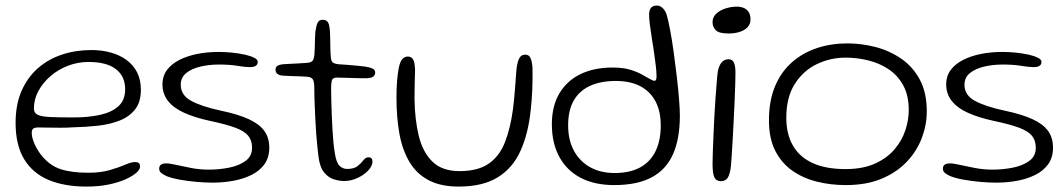

<svg xmlns="http://www.w3.org/2000/svg" viewBox="-20 -658 3925 708"><path d="M299.5 30Q217 30 158.5 5.2Q100 -19.5 68.8 -71.5Q37.5 -123.5 37.5 -205Q37.5 -272.5 59.5 -322.8Q81.5 -373 119.8 -406.5Q158 -440 208.8 -456.8Q259.5 -473.5 316.5 -473.5Q355.5 -473.5 388.8 -464.2Q422 -455 447 -436.5Q472 -418 485.8 -390.8Q499.5 -363.5 499.5 -327Q499.5 -282 478.5 -255Q457.5 -228 422 -213.8Q386.5 -199.5 341.8 -194.5Q297 -189.5 249 -188.5Q229.5 -187 203.8 -187Q178 -187 155.2 -187.5Q132.5 -188 122 -188Q107.5 -188 102.2 -183.5Q97 -179 97 -167.5Q97 -152.5 106 -130.5Q115 -108.5 131 -87.5Q162.5 -47.5 203.5 -34.2Q244.5 -21 305.5 -21Q351.5 -21 385.5 -31Q419.5 -41 442 -50.8Q464.5 -60.5 477.5 -60.5Q487 -60.5 491.8 -56.8Q496.5 -53 496.5 -43.5Q496.5 -33 482.2 -20.5Q468 -8 442.2 3.5Q416.5 15 380.2 22.5Q344 30 299.5 30ZM252.5 -225Q304.5 -225 347.2 -234Q390 -243 415.8 -265.5Q441.5 -288 441.5 -329Q441.5 -377 407.2 -403.2Q373 -429.5 306.5 -429.5Q267.5 -429.5 231.2 -415.8Q195 -402 166.8 -377.8Q138.5 -353.5 121.8 -322.8Q105 -292 105 -257Q105 -241.5 118.8 -234.8Q132.5 -228 164.8 -226.5Q197 -225 252.5 -225Z M764 15.5Q738.5 15.5 706 12.8Q673.5 10 643 4.5Q612.5 -1 593 -9Q581.5 -14.5 574.2 -20.5Q567 -26.5 567 -35.5Q567 -46.5 573.8 -51Q580.5 -55.5 593 -55.5Q606 -55.5 630 -50Q654 -44.5 685.2 -38.5Q716.5 -32.5 750.5 -32.5Q789 -32.5 825.8 -40Q862.5 -47.5 886 -65Q909.5 -82.5 909.5 -113Q909.5 -140 895.5 -157.2Q881.5 -174.5 848 -187Q814.5 -199.5 755.5 -212Q697.5 -224.5 658.2 -242.5Q619 -260.5 599 -286.5Q579 -312.5 579 -347.5Q579 -377 595.2 -399.2Q611.5 -421.5 640.5 -436.5Q669.5 -451.5 706.8 -459Q744 -466.5 786.5 -466.5Q810 -466.5 835 -464Q860 -461.5 881.8 -456.8Q903.5 -452 917 -445.2Q930.5 -438.5 930.5 -430Q930.5 -423 927 -418.8Q923.5 -414.5 917.2 -412.5Q911 -410.5 902 -410.5Q884 -410.5 855.8 -415.2Q827.5 -420 787.5 -420Q750.5 -420 718.2 -412.2Q686 -404.5 666.2 -388.2Q646.5 -372 646.5 -345.5Q646.5 -307 685.2 -286Q724 -265 794.5 -250Q858.5 -236.5 897.5 -218.5Q936.5 -200.5 954.8 -175.2Q973 -150 973 -113.5Q973 -77 955 -52.2Q937 -27.5 907 -12.8Q877 2 839.8 8.8Q802.5 15.5 764 15.5Z M1248.5 9.5Q1232 9.5 1211.8 3.5Q1191.5 -2.5 1175.5 -21.8Q1159.5 -41 1154.5 -79.5Q1152.5 -96 1150.2 -117.8Q1148 -139.5 1146 -165Q1144 -190.5 1142.8 -218.8Q1141.5 -247 1140.2 -276.8Q1139 -306.5 1139 -336.5Q1138.5 -359 1133 -366.2Q1127.5 -373.5 1113.5 -375Q1104.5 -376 1087.8 -376.5Q1071 -377 1053.5 -377.5Q1036 -378 1024 -379Q1009 -380 1002.5 -385.8Q996 -391.5 996 -402Q996 -408.5 999.8 -412.5Q1003.5 -416.5 1011 -418.8Q1018.5 -421 1029.5 -421.5Q1059 -423 1076.5 -424Q1094 -425 1109.5 -426Q1126.5 -427 1132.2 -433.5Q1138 -440 1139.5 -458Q1140.5 -468.5 1140.8 -484Q1141 -499.5 1141.5 -515.2Q1142 -531 1143 -542Q1146 -563 1151.2 -574Q1156.5 -585 1169 -585Q1180 -585 1185.8 -579.8Q1191.5 -574.5 1193.8 -564Q1196 -553.5 1197 -537.5Q1197.5 -519.5 1197.8 -505.8Q1198 -492 1198.2 -481.2Q1198.5 -470.5 1198.8 -462Q1199 -453.5 1200 -446.5Q1201 -432.5 1207.5 -427.5Q1214 -422.5 1229.5 -421Q1243.5 -420.5 1262.5 -418.8Q1281.5 -417 1299 -415.5Q1316.5 -414 1326 -412.5Q1343.5 -410 1353.5 -405.2Q1363.5 -400.5 1363.5 -390.5Q1363.5 -380.5 1355.8 -375.2Q1348 -370 1332 -369.5Q1296 -369.5 1266.8 -370.8Q1237.5 -372 1222 -372Q1210 -371.5 1205.8 -365.8Q1201.5 -360 1201 -333.5Q1201 -309 1201.8 -283Q1202.5 -257 1203.5 -231Q1204.5 -205 1206 -180.2Q1207.5 -155.5 1209.5 -133.5Q1211.5 -111.5 1214.5 -94.5Q1220 -57.5 1232.2 -46.2Q1244.5 -35 1260 -35Q1285.5 -35 1298.8 -45.8Q1312 -56.5 1320.2 -67.2Q1328.5 -78 1338.5 -78Q1346 -78 1349.8 -74Q1353.5 -70 1353.5 -62Q1353.5 -50.5 1344.8 -38Q1336 -25.5 1321 -14.8Q1306 -4 1287.2 2.8Q1268.5 9.5 1248.5 9.5Z M1671.5 30Q1604.5 30 1560 6.2Q1515.5 -17.5 1489.5 -61.5Q1463.5 -105.5 1452.8 -165.2Q1442 -225 1442 -297Q1442 -313.5 1442.5 -330.8Q1443 -348 1444.5 -364.2Q1446 -380.5 1448 -393Q1452.5 -425.5 1461.5 -437.5Q1470.5 -449.5 1483.5 -449.5Q1495 -449.5 1500.8 -442.2Q1506.5 -435 1508.2 -424Q1510 -413 1510.5 -401.5Q1510.5 -392.5 1510 -379Q1509.5 -365.5 1509.2 -350.2Q1509 -335 1508.8 -320.2Q1508.5 -305.5 1508.5 -294Q1509.5 -217.5 1524.2 -157Q1539 -96.5 1574.8 -61.8Q1610.5 -27 1674.5 -27Q1743 -27 1782.8 -55Q1822.5 -83 1842.2 -134Q1862 -185 1871.5 -254.5Q1873.5 -270 1875.2 -286.8Q1877 -303.5 1878.2 -320.8Q1879.5 -338 1881 -356Q1882.5 -374 1883.5 -391.5Q1886 -423.5 1893.2 -440Q1900.5 -456.5 1917 -456.5Q1930.5 -456.5 1936.2 -444.2Q1942 -432 1943.5 -408.5Q1944 -388 1943.8 -368Q1943.5 -348 1942.8 -328.2Q1942 -308.5 1940.5 -289.5Q1939 -270.5 1937 -252Q1928 -165 1899.2 -101.5Q1870.5 -38 1815.2 -4Q1760 30 1671.5 30Z M2245 24.5Q2173 24.5 2121.5 -2.2Q2070 -29 2042.5 -79.5Q2015 -130 2015 -200Q2015 -266.5 2042.5 -313.2Q2070 -360 2120.2 -384.5Q2170.5 -409 2238.5 -409Q2280 -409 2307.2 -400Q2334.5 -391 2352 -380.5Q2366 -372.5 2377.2 -366.2Q2388.5 -360 2393.5 -360Q2401 -360 2401 -376.5Q2401 -392.5 2398.2 -416Q2395.5 -439.5 2391.5 -466.5Q2387.5 -493.5 2383.2 -520Q2379 -546.5 2376.2 -568.8Q2373.5 -591 2373.5 -604Q2373.5 -637.5 2402 -637.5Q2413 -637.5 2422.2 -629.5Q2431.5 -621.5 2437.5 -606.5Q2443.5 -587 2450.5 -550.5Q2457.5 -514 2463.8 -468.5Q2470 -423 2475.5 -377Q2481 -331 2484 -292.5Q2487 -254 2487 -231.5Q2487 -146.5 2461.8 -89.5Q2436.5 -32.5 2383 -4Q2329.5 24.5 2245 24.5ZM2246.5 -20Q2302.5 -20 2340.2 -40.5Q2378 -61 2397.2 -100.2Q2416.5 -139.5 2416.5 -195Q2416.5 -249 2396.5 -285.5Q2376.5 -322 2339.8 -340.8Q2303 -359.5 2251 -359.5Q2195.5 -359.5 2156 -341.5Q2116.5 -323.5 2095.8 -287.5Q2075 -251.5 2075 -196Q2075 -142 2096.2 -102.5Q2117.5 -63 2156 -41.5Q2194.5 -20 2246.5 -20Z M2638.5 10Q2628 10 2621 4.5Q2614 -1 2610.8 -14.8Q2607.5 -28.5 2607.5 -52Q2607.5 -69.5 2608.5 -97.5Q2609.5 -125.5 2611 -159.5Q2612.5 -193.5 2614.2 -229Q2616 -264.5 2618.5 -297.2Q2621 -330 2623 -355.5Q2625 -381 2627 -395Q2632 -418.5 2642 -429Q2652 -439.5 2666 -439.5Q2680.5 -439.5 2686.2 -427.5Q2692 -415.5 2692 -389.5Q2692 -376.5 2691.2 -348.2Q2690.5 -320 2688.8 -283.5Q2687 -247 2685.2 -208Q2683.5 -169 2681.2 -133.2Q2679 -97.5 2677.2 -70.8Q2675.5 -44 2673.5 -32.5Q2668.5 -6.5 2660.2 1.8Q2652 10 2638.5 10ZM2667 -534.5Q2630 -534.5 2618.8 -547.2Q2607.5 -560 2607.5 -576Q2607.5 -595.5 2621.8 -608.2Q2636 -621 2656.5 -627.2Q2677 -633.5 2696.5 -633.5Q2711 -633.5 2722.5 -628.8Q2734 -624 2740.8 -613.5Q2747.5 -603 2747.5 -586.5Q2747.5 -569 2736.5 -557.5Q2725.5 -546 2707 -540.2Q2688.5 -534.5 2667 -534.5Z M3098.5 24.5Q3043 24.5 2992 11.8Q2941 -1 2901.2 -29Q2861.5 -57 2838.5 -102.5Q2815.5 -148 2815.5 -214Q2815.5 -286.5 2838 -340Q2860.5 -393.5 2900.5 -428.5Q2940.5 -463.5 2992.8 -480.8Q3045 -498 3104.5 -498Q3156 -498 3207.8 -484.8Q3259.5 -471.5 3302.5 -442.2Q3345.5 -413 3371.5 -365Q3397.5 -317 3397.5 -247.5Q3397.5 -197.5 3379.2 -149.2Q3361 -101 3324 -61.8Q3287 -22.5 3231 1Q3175 24.5 3098.5 24.5ZM3097.5 -34.5Q3161.5 -34.5 3206 -54.5Q3250.5 -74.5 3278.2 -107Q3306 -139.5 3318.5 -177.5Q3331 -215.5 3331 -252.5Q3331 -306 3310.8 -343Q3290.5 -380 3257 -402.5Q3223.5 -425 3182 -435.2Q3140.5 -445.5 3098 -445.5Q3042 -445.5 2992 -421.5Q2942 -397.5 2910.8 -348.5Q2879.5 -299.5 2879.5 -223.5Q2879.5 -163.5 2904 -121Q2928.5 -78.5 2977 -56.5Q3025.5 -34.5 3097.5 -34.5Z M3654 15.5Q3628.5 15.5 3596 12.8Q3563.5 10 3533 4.5Q3502.5 -1 3483 -9Q3471.5 -14.5 3464.2 -20.5Q3457 -26.5 3457 -35.5Q3457 -46.5 3463.8 -51Q3470.5 -55.5 3483 -55.5Q3496 -55.5 3520 -50Q3544 -44.5 3575.2 -38.5Q3606.5 -32.5 3640.5 -32.5Q3679 -32.5 3715.8 -40Q3752.5 -47.5 3776 -65Q3799.5 -82.5 3799.5 -113Q3799.5 -140 3785.5 -157.2Q3771.5 -174.5 3738 -187Q3704.5 -199.5 3645.5 -212Q3587.5 -224.5 3548.2 -242.5Q3509 -260.5 3489 -286.5Q3469 -312.5 3469 -347.5Q3469 -377 3485.2 -399.2Q3501.5 -421.5 3530.5 -436.5Q3559.5 -451.5 3596.8 -459Q3634 -466.5 3676.5 -466.5Q3700 -466.5 3725 -464Q3750 -461.5 3771.8 -456.8Q3793.5 -452 3807 -445.2Q3820.5 -438.5 3820.5 -430Q3820.5 -423 3817 -418.8Q3813.5 -414.5 3807.2 -412.5Q3801 -410.5 3792 -410.5Q3774 -410.5 3745.8 -415.2Q3717.5 -420 3677.5 -420Q3640.5 -420 3608.2 -412.2Q3576 -404.5 3556.2 -388.2Q3536.5 -372 3536.5 -345.5Q3536.5 -307 3575.2 -286Q3614 -265 3684.5 -250Q3748.5 -236.5 3787.5 -218.5Q3826.5 -200.5 3844.8 -175.2Q3863 -150 3863 -113.5Q3863 -77 3845 -52.2Q3827 -27.5 3797 -12.8Q3767 2 3729.8 8.8Q3692.5 15.5 3654 15.5Z"/></svg>

Font: Gluten ExtraLight
Style: Regular
Weight: 250
Designer: Tyler Finck
Foundry: Etcetera Type Company
Version: Version 1.300